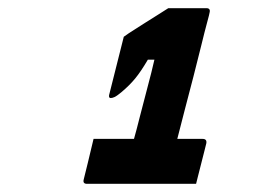

<svg xmlns="http://www.w3.org/2000/svg" viewBox="-20 -805 640 470"><path d="M209 -465H308Q314 -486 322.5 -520Q331 -554 341 -591Q351 -628 358 -659H342Q325 -630 311 -613Q297 -596 278 -580Q266 -570 260.5 -567.5Q255 -565 251 -565Q246 -565 247 -572L283 -715Q294 -723 307.5 -731.5Q321 -740 335 -749Q351 -759 366 -768.5Q381 -778 392 -785H485Q496 -785 493 -774Q493 -772 487 -750Q481 -728 472.5 -693Q464 -658 453.5 -617.5Q443 -577 432.5 -537Q422 -497 414 -465H476Q487 -465 485 -454Q484 -450 480.5 -436Q477 -422 472.5 -404.5Q468 -387 464.5 -373Q461 -359 460 -355H193Q182 -355 185 -366Q189 -381 195 -406.5Q201 -432 209 -465Z"/></svg>

Font: Recursive Mn Lnr St XBd
Style: Italic
Weight: 800
Italic angle: -15°
Monospace: yes
Version: Version 1.079;hotconv 1.0.112;makeotfexe 2.5.65598; ttfautoh